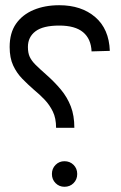

<svg xmlns="http://www.w3.org/2000/svg" viewBox="-20 -708 464 736"><path d="M195 -218Q195 -255 182.5 -280.5Q170 -306 151 -326Q132 -346 110 -364Q87 -384 65.5 -406Q44 -428 30.5 -457Q17 -486 17 -528Q17 -582 41.5 -617Q66 -652 109 -670Q152 -688 207 -688Q292 -688 345 -642.5Q398 -597 401 -513L331 -511Q329 -559 298.5 -584.5Q268 -610 207 -610Q145 -610 116 -588Q87 -566 87 -528Q87 -505 94 -490Q101 -475 116 -460Q131 -445 156 -423Q189 -394 213.5 -364.5Q238 -335 251.5 -300Q265 -265 265 -218ZM227 -90Q248 -90 262 -76Q276 -62 276 -41Q276 -20 262 -6Q248 8 227 8Q207 8 193 -6Q179 -20 179 -41Q179 -62 193 -76Q207 -90 227 -90Z"/></svg>

Font: Alexandria Light
Style: Regular
Weight: 300
Designer: Mohamed Gaber
Foundry: Kief Type Foundry
Version: Version 5.100